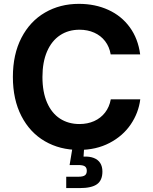

<svg xmlns="http://www.w3.org/2000/svg" viewBox="-20 -757 780 982"><path d="M45.9 -363.3Q45.9 -479.2 89.7 -563.8Q133.6 -648.4 210.3 -692.8Q287 -737.3 383.6 -737.3Q466.6 -737.3 533.9 -706.6Q601.1 -676 643.7 -617.7Q686.3 -559.3 696.9 -478.8H546.1Q539.5 -517.9 517.6 -546.4Q495.7 -574.9 462 -589.9Q428.3 -605 386.8 -605Q329.6 -605 286.9 -576.5Q244.2 -548.1 220.6 -493.7Q197.1 -439.3 197.1 -363.3Q197.1 -286.1 220.8 -232Q244.4 -177.9 287.1 -150.2Q329.9 -122.6 386.3 -122.6Q427.8 -122.6 461.5 -137.6Q495.1 -152.7 517.3 -181.2Q539.5 -209.7 546.6 -248.8H697.4Q688.7 -179.7 648.6 -120.6Q608.5 -61.5 540.3 -25.9Q472.1 9.8 383.6 9.8Q286.2 9.8 209.6 -34.6Q133.1 -78.9 89.5 -163.4Q45.9 -247.9 45.9 -363.3ZM318.7 146.9H380.8Q404.2 146.9 414 139.9Q423.9 133 423.9 116.7Q423.9 100.5 414 93.8Q404.2 87.1 380.8 87.1H336L353.8 -20.4H410.2V0.9L407.3 43.9Q438 42.5 459.7 50.9Q481.4 59.3 492.6 76.9Q503.8 94.6 503.8 120.4Q503.8 165.2 476.2 185.1Q448.6 205 387.1 205H318.7Z"/></svg>

Font: Raveo Variable
Style: Regular
Weight: 400
Designer: Jakub Foglar, Rasmus Andersson (Inter)
Foundry: Jakubfoglar.com
Version: Version 1.000;Glyphs 3.2.3 (3260)